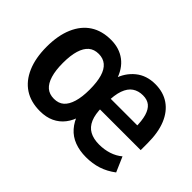

<svg xmlns="http://www.w3.org/2000/svg" viewBox="-94 -736 979 979"><g transform="rotate(45 395.0 -247.0)"><path d="M248 10Q182 10 136 -20Q90 -50 65 -108Q40 -166 40 -247Q40 -328 65 -386Q90 -444 136 -474Q182 -504 248 -504Q308 -504 350.5 -472Q393 -440 412 -377H400Q418 -434 461 -469Q504 -504 567 -504Q625 -504 666.5 -475.5Q708 -447 730 -393.5Q752 -340 752 -263V-213H443V-290H665L651 -273Q651 -324 641.5 -356Q632 -388 613 -403.5Q594 -419 563 -419Q530 -419 506.5 -403Q483 -387 470.5 -352Q458 -317 458 -260V-230Q458 -178 472 -145.5Q486 -113 513.5 -98Q541 -83 582 -83Q619 -83 651.5 -93.5Q684 -104 709 -125L744 -44Q707 -16 667 -3Q627 10 580 10Q534 10 497 -4Q460 -18 434.5 -47Q409 -76 395 -118H413Q402 -78 380 -49.5Q358 -21 325 -5.5Q292 10 248 10ZM254 -85Q287 -85 307.5 -103Q328 -121 339 -157.5Q350 -194 350 -247Q350 -301 339.5 -337Q329 -373 307.5 -391Q286 -409 254 -409Q221 -409 200 -391Q179 -373 168 -337Q157 -301 157 -247Q157 -194 168 -157.5Q179 -121 200 -103Q221 -85 254 -85Z"/></g></svg>

Font: Nunito Sans 10pt Condensed
Style: Bold
Weight: 700
Width: 3
Designer: Vernon Adams
Foundry: Vernon Adams
Version: Version 3.101;gftools[0.9.27]